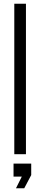

<svg xmlns="http://www.w3.org/2000/svg" viewBox="-20 -820 214 1021"><path d="M56 0V-800H118V0ZM52 119V50H146V111L109 181H65L96 119Z"/></svg>

Font: Big Shoulders Text Light
Style: Regular
Weight: 300
Designer: Patric King
Foundry: XO Type Co
Version: Version 1.000; ttfautohint (v1.8.2)